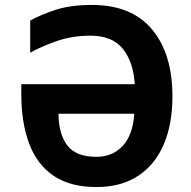

<svg xmlns="http://www.w3.org/2000/svg" viewBox="-20 -745 769 775"><path d="M345 -601Q271 -601 207 -578.5Q143 -556 102 -532V-662Q147 -687 206.5 -706Q266 -725 352 -725Q511 -725 593.5 -626.5Q676 -528 676 -356Q676 -243 640.5 -161Q605 -79 536.5 -34.5Q468 10 369 10Q264 10 197 -35Q130 -80 98 -164.5Q66 -249 66 -366V-405H524Q518 -496 475.5 -548.5Q433 -601 345 -601ZM369 -112Q435 -112 476 -157Q517 -202 522 -286H216Q217 -203 252 -157.5Q287 -112 369 -112Z"/></svg>

Font: Noto Sans SemiCondensed
Style: Bold
Weight: 700
Width: 4
Designer: Monotype Design Team
Foundry: Monotype Imaging Inc.
Version: Version 2.013; ttfautohint (v1.8.4.7-5d5b)